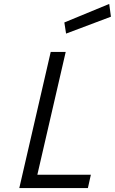

<svg xmlns="http://www.w3.org/2000/svg" viewBox="-20 -956 584 976"><path d="M426.8 0H78.1L237.8 -691.9H314L169.9 -67.9H441.9ZM315.9 -785.2 307.1 -841.8 535.2 -936 543.9 -871.1Z"/></svg>

Font: TitilliumWeb-Italic
Style: Italic
Weight: 400
Italic angle: -13°
Version: Version 1.001;PS 57.000;hotconv 1.0.70;makeotf.lib2.5.55311